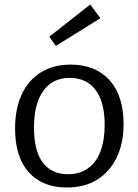

<svg xmlns="http://www.w3.org/2000/svg" viewBox="-20 -824 615 853"><path d="M294 -537Q404 -537 466.5 -468Q529 -399 529 -273Q529 -188 498.5 -124.5Q468 -61 412 -26Q356 9 277 9Q169 9 108 -58.5Q47 -126 47 -253Q47 -341 76.5 -404.5Q106 -468 161.5 -502.5Q217 -537 294 -537ZM290 -478Q213 -478 172 -420Q131 -362 131 -257Q131 -154 170 -102Q209 -50 282 -50Q335 -50 371.5 -76.5Q408 -103 426.5 -152Q445 -201 445 -269Q445 -371 404.5 -424.5Q364 -478 290 -478ZM228 -620 199 -661 381 -804 426 -743Z"/></svg>

Font: Bitter Thin
Style: Regular
Weight: 400
Version: Version 3.021